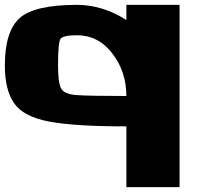

<svg xmlns="http://www.w3.org/2000/svg" viewBox="-20 -645 884 790"><path d="M296.9 -500Q238.3 -500 228.5 -484.4Q218.8 -468.8 218.8 -375Q218.8 -304.7 231.4 -281.2Q244.1 -257.8 293 -253.9Q341.8 -250 500 -250Q500 -349.6 442.4 -424.8Q384.8 -500 296.9 -500ZM718.8 125H500V-125Q289.1 -125 183.6 -144.5Q78.1 -164.1 39.1 -218.8Q0 -273.4 0 -375Q0 -515.6 60.5 -570.3Q121.1 -625 296.9 -625Q402.3 -625 500 -562.5V-625H718.8Z"/></svg>

Font: CraftyPE
Style: Regular
Weight: 400
Designer: Erek Butcher
Foundry: Haunted Coop
Version: Version 0.018;April 4, 2024;FontCreator 15.0.0.2962 64-bit